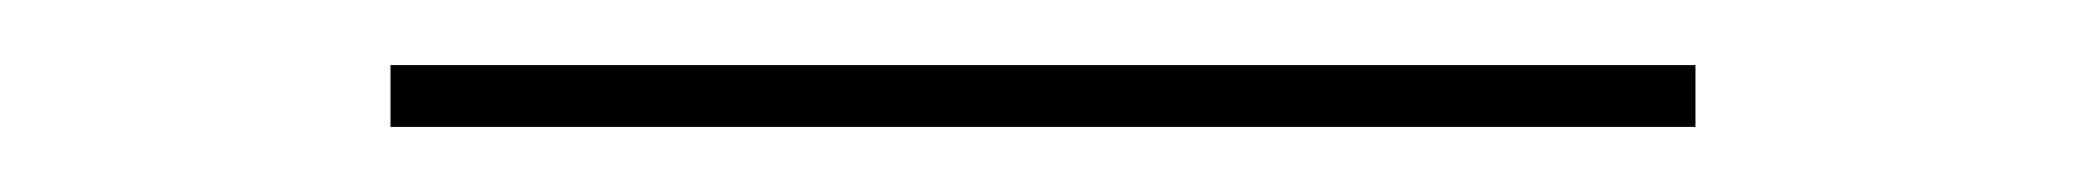

<svg xmlns="http://www.w3.org/2000/svg" viewBox="-20 -39 641 59"><path d="M501 -19V0H100V-19Z"/></svg>

Font: Josefin Sans Thin
Style: Regular
Weight: 250
Designer: Santiago Orozco
Foundry: Typemade
Version: Version 2.000